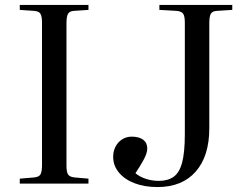

<svg xmlns="http://www.w3.org/2000/svg" viewBox="-20 -743 995 777"><path d="M60 0V-20L119 -25Q138 -27 144 -37.5Q150 -48 150 -76V-652Q150 -677 143.5 -687.5Q137 -698 117 -699L60 -703V-723H338V-703L279 -699Q262 -698 255.5 -687.5Q249 -677 249 -648V-72Q249 -47 255.5 -37Q262 -27 281 -25L338 -20V0ZM617 14Q565 14 524.5 -1.5Q484 -17 461 -45Q438 -73 438 -108Q438 -132 448 -150.5Q458 -169 475 -179.5Q492 -190 513 -190Q543 -190 559.5 -177.5Q576 -165 576 -142Q576 -123 560.5 -95Q545 -67 528 -42Q546 -27 571 -19Q596 -11 623 -11Q659 -11 682.5 -27.5Q706 -44 717 -85Q728 -126 728 -201V-652Q728 -677 721.5 -687Q715 -697 695 -699L625 -703V-723H920V-703L858 -699Q839 -698 833 -687Q827 -676 827 -648V-224Q827 -111 772 -48.5Q717 14 617 14Z"/></svg>

Font: Literata 60pt
Style: Regular
Weight: 400
Designer: Latin by Veronika Burian and Jose Scaglione. Greek by Irene Vlachou. Cyrillic by Vera Evstafieva.
Foundry: TypeTogether
Version: Version 3.002